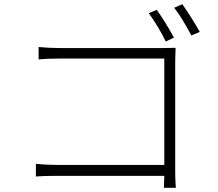

<svg xmlns="http://www.w3.org/2000/svg" viewBox="-20 -866 1040 915"><path d="M809 -687 770 -668Q735 -740 689 -803L727 -819Q766 -765 809 -687ZM815 -570V-54Q815 -38 815.5 -19Q816 0 817 13.5Q818 27 818 29H761Q761 28 763 -28H255Q187 -28 151 -25V-85Q204 -80 254 -80H763V-587H266Q206 -587 164 -583V-642Q216 -637 265 -637H751Q795 -637 817 -638Q815 -596 815 -570ZM810 -829 849 -846Q898 -775 932 -714L892 -697Q845 -785 810 -829Z"/></svg>

Font: Noto Sans Korean Light
Style: Regular
Weight: 300
Designer: Ryoko NISHIZUKA  (kana & ideographs); Paul D. Hunt (Latin, Greek & Cyrillic); Wenlong ZHANG  (bopomofo); Sandoll Communi
Foundry: Adobe Systems Incorporated
Version: Version 1.000;PS 1;hotconv 1.0.78;makeotf.lib2.5.61930